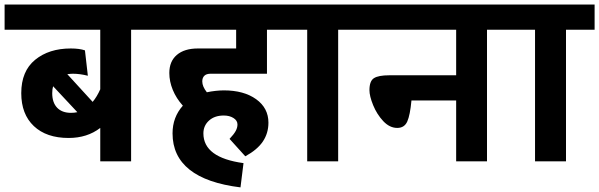

<svg xmlns="http://www.w3.org/2000/svg" viewBox="-68 -705 2618 839"><path d="M504.9 -575.2V0H370.1V-146Q313 -102.1 231.9 -102.1Q134.8 -102.1 79.8 -154.1Q24.9 -206.1 24.9 -297.9Q24.9 -394 85.4 -443.6Q146 -493.2 241.2 -493.2Q279.3 -493.2 303.2 -484.9L315.9 -374Q280.8 -382.8 251 -382.8Q242.2 -382.8 226.1 -380.9L336.9 -259.8Q356 -282.7 370.1 -314.9V-575.2H-47.9V-685.1H629.9V-575.2ZM242.2 -211.9Q257.3 -211.9 270 -214.8L164.1 -328.1Q160.2 -315.9 160.2 -297.9Q160.2 -256.8 181.6 -234.4Q203.1 -211.9 242.2 -211.9Z M815.9 -349.1Q815.9 -327.1 835.9 -301.8Q873 -309.6 909.7 -310.1Q997.6 -310.1 1051.3 -271.5Q1105 -232.9 1105 -168.9Q1105 -123 1080.8 -86.9Q1056.6 -50.8 1003.9 -22L935.1 -98.1Q954.1 -118.2 961.9 -132.6Q969.7 -147 969.7 -161.1Q969.7 -178.2 952.4 -189.2Q935.1 -200.2 909.7 -200.2Q869.6 -200.2 845.2 -178Q820.8 -155.8 820.8 -122.1Q820.8 -16.1 996.1 7.8L982.9 113.8Q835 95.7 760.5 36.4Q686 -22.9 686 -122.1Q686 -192.9 731 -243.2Q702.1 -275.4 687 -312.3Q671.9 -349.1 671.9 -386.2Q671.9 -437 704.8 -465.1Q737.8 -493.2 796.9 -493.2H963.9V-575.2H589.8V-685.1H1189.9V-575.2H1098.6V-382.8H852.1Q834 -382.8 825 -374Q815.9 -365.2 815.9 -349.1Z M1409.7 -575.2V0H1274.4V-575.2H1149.4V-685.1H1534.7V-575.2Z M2060.1 -575.2V0H1925.3V-266.1H1730Q1724.1 -202.1 1711.7 -174.1Q1699.2 -146 1668 -146Q1634.8 -146 1606.9 -175.5Q1579.1 -205.1 1562.7 -245.1Q1546.4 -285.2 1546.4 -311Q1546.4 -351.1 1566.2 -363.5Q1585.9 -376 1632.3 -376H1925.3V-575.2H1494.1V-685.1H2185.1V-575.2Z M2405.3 -575.2V0H2270V-575.2H2145V-685.1H2530.3V-575.2Z"/></svg>

Font: Sarala
Style: Bold
Weight: 700
Designer: Andres Torresi
Foundry: Huerta Tipografica
Version: Version 1.004;PS 001.003;hotconv 1.0.70;makeotf.lib2.5.58329